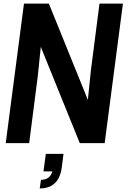

<svg xmlns="http://www.w3.org/2000/svg" viewBox="-20 -800 715 1073"><path d="M202 253 209 205Q258 205 273 158H223L236 60H335L325 137Q309 253 202 253ZM565 0H426L208 -538L191 -373L143 0H12L114 -780H253L471 -242L488 -407L536 -780H667Z"/></svg>

Font: Tanohe Sans SemiBold
Style: Italic
Weight: 600
Designer: Village Type and Design LLC & Cristiano Sobral
Foundry: Cooper Hewitt Smithsonian Design Museum
Version: Version 1.00;September 29, 2021;FontCreator 13.0.0.2655 64-b